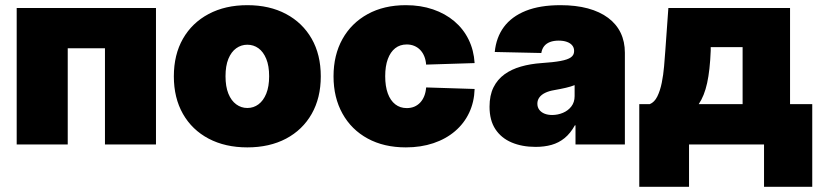

<svg xmlns="http://www.w3.org/2000/svg" viewBox="-20 -553 3142 735"><path d="M577.1 -522.5V0H381.8V-368.2H239.3V0H43.9V-522.5Z M926.8 11.2Q842.3 11.2 778.8 -22.2Q715.3 -55.7 680.4 -116.9Q645.5 -178.2 645.5 -260.7Q645.5 -343.8 680.4 -404.8Q715.3 -465.8 778.8 -499.5Q842.3 -533.2 926.8 -533.2Q1011.7 -533.2 1075 -499.5Q1138.2 -465.8 1173.1 -404.8Q1208 -343.8 1208 -260.7Q1208 -178.2 1173.1 -116.9Q1138.2 -55.7 1075 -22.2Q1011.7 11.2 926.8 11.2ZM926.8 -139.6Q950.7 -139.6 969.5 -153.6Q988.3 -167.5 999.3 -194.6Q1010.3 -221.7 1010.3 -261.2Q1010.3 -300.8 999.3 -327.6Q988.3 -354.5 969.5 -368.2Q950.7 -381.8 926.8 -381.8Q903.3 -381.8 884.3 -368.2Q865.2 -354.5 854.2 -327.6Q843.3 -300.8 843.3 -261.2Q843.3 -221.7 854.2 -194.6Q865.2 -167.5 884.3 -153.6Q903.3 -139.6 926.8 -139.6Z M1533.7 11.2Q1449.7 11.2 1387.5 -22.7Q1325.2 -56.6 1291 -118.2Q1256.8 -179.7 1256.8 -260.7Q1256.8 -342.3 1291 -403.6Q1325.2 -464.8 1387.5 -499Q1449.7 -533.2 1533.7 -533.2Q1590.3 -533.2 1637.5 -517.1Q1684.6 -501 1719.2 -471.7Q1753.9 -442.4 1773.9 -401.6Q1793.9 -360.8 1796.9 -311.5L1611.3 -305.7Q1609.9 -323.7 1604 -337.9Q1598.1 -352.1 1588.4 -362.1Q1578.6 -372.1 1565.7 -377.4Q1552.7 -382.8 1537.1 -382.8Q1511.2 -382.8 1492.9 -368.4Q1474.6 -354 1464.6 -326.9Q1454.6 -299.8 1454.6 -261.2Q1454.6 -222.7 1464.6 -195.3Q1474.6 -168 1493.2 -153.6Q1511.7 -139.2 1537.1 -139.2Q1552.7 -139.2 1565.7 -144.5Q1578.6 -149.9 1588.4 -160.2Q1598.1 -170.4 1604 -185.1Q1609.9 -199.7 1611.3 -218.3L1796.9 -212.4Q1795.4 -162.6 1776.1 -121.6Q1756.8 -80.6 1721.9 -50.8Q1687 -21 1639.2 -4.9Q1591.3 11.2 1533.7 11.2Z M2030.3 9.3Q1978.5 9.3 1938.7 -7.6Q1898.9 -24.4 1876.5 -58.3Q1854 -92.3 1854 -144.5Q1854 -188 1869.1 -218.5Q1884.3 -249 1911.4 -268.6Q1938.5 -288.1 1974.6 -298.3Q2010.7 -308.6 2052.7 -311.5Q2098.1 -314.5 2125.7 -319.6Q2153.3 -324.7 2165.5 -333.5Q2177.7 -342.3 2177.7 -356.9V-358.9Q2177.7 -370.6 2170.4 -379.4Q2163.1 -388.2 2149.9 -392.8Q2136.7 -397.5 2118.7 -397.5Q2099.6 -397.5 2085.4 -392.1Q2071.3 -386.7 2063 -376.2Q2054.7 -365.7 2052.2 -350.1L1874 -354Q1879.4 -409.7 1908.9 -449.7Q1938.5 -489.7 1992.7 -511.5Q2046.9 -533.2 2125.5 -533.2Q2184.6 -533.2 2230.5 -520.8Q2276.4 -508.3 2308.1 -484.6Q2339.8 -460.9 2356 -427.2Q2372.1 -393.6 2372.1 -351.1V0H2183.1V-73.2H2180.7Q2163.6 -42.5 2141.4 -24.4Q2119.1 -6.3 2091.6 1.5Q2064 9.3 2030.3 9.3ZM2093.8 -112.8Q2115.2 -112.8 2135 -121.1Q2154.8 -129.4 2167.2 -145.5Q2179.7 -161.6 2179.7 -185.1V-227.1Q2172.4 -224.1 2164.1 -221.7Q2155.8 -219.2 2146.5 -217Q2137.2 -214.8 2126 -212.6Q2114.7 -210.4 2101.6 -208Q2081.1 -204.6 2066.7 -197.5Q2052.2 -190.4 2044.7 -179.9Q2037.1 -169.4 2037.1 -156.2Q2037.1 -142.6 2044.4 -132.8Q2051.8 -123 2064.5 -117.9Q2077.1 -112.8 2093.8 -112.8Z M2427.2 162.1V-154.3H2467.3Q2485.4 -161.6 2496.3 -183.8Q2507.3 -206.1 2513.4 -236.6Q2519.5 -267.1 2522.2 -299.3Q2524.9 -331.5 2526.9 -358.9L2538.6 -522.5H3004.4V-154.3H3089.4V162.1H2904.8V0H2617.7V162.1ZM2654.8 -154.3H2822.8V-372.6H2700.7V-358.9Q2697.8 -284.2 2687 -235.1Q2676.3 -186 2654.8 -154.3Z"/></svg>

Font: Inter 28pt Black
Style: Regular
Weight: 900
Designer: Rasmus Andersson
Foundry: rsms
Version: Version 4.001;git-66647c0bb